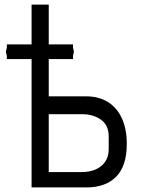

<svg xmlns="http://www.w3.org/2000/svg" viewBox="-20 -819 640 839"><path d="M118 -561H10V-574.5L5.5 -593L10 -611V-625H118V-799H193V-625H299V-611L303 -593L299 -574.5V-561H193V-398H357Q411 -398 451 -373.5Q491 -349 512.5 -302Q534 -255 534 -190Q534 -94 487.8 -47Q441.5 0 358 0H118ZM455 -167V-223Q455 -271.5 421.5 -295.8Q388 -320 338 -320H193V-67H338Q370 -67 396.5 -78Q423 -89 439 -111.5Q455 -134 455 -167Z"/></svg>

Font: JuliaMono Light
Style: Regular
Weight: 300
Monospace: yes
Designer: cormullion
Foundry: corm
Version: Version 0.054; ttfautohint (v1.8.4)